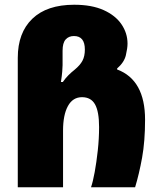

<svg xmlns="http://www.w3.org/2000/svg" viewBox="-20 -790 674 810"><path d="M55 0V-546Q55 -652 116.5 -711Q178 -770 293 -770Q367 -770 417 -747.5Q467 -725 492.5 -687.5Q518 -650 518 -606Q518 -587 511 -557Q504 -527 474 -501V-497Q592 -453 592 -285Q592 -194 579.5 -125Q567 -56 550 0H364Q372 -23 379.5 -64Q387 -105 392.5 -155Q398 -205 398 -254Q398 -319 381 -349.5Q364 -380 326 -380Q287 -380 266.5 -342.5Q246 -305 246 -239V0ZM237 -444H245Q256 -460 268.5 -472.5Q281 -485 295 -496Q318 -515 328 -534Q338 -553 338 -581Q338 -638 292 -638Q270 -638 257 -623.5Q244 -609 244 -576V-515Q244 -506 242.5 -487.5Q241 -469 237 -444Z"/></svg>

Font: Noto Sans Georgian Black
Style: Regular
Weight: 900
Designer: Monotype Design Team, Akaki Razmadze
Foundry: Google LLC
Version: Version 2.005; ttfautohint (v1.8.4.7-5d5b)